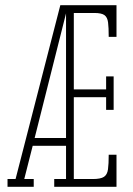

<svg xmlns="http://www.w3.org/2000/svg" viewBox="-20 -720 514 740"><path d="M9 0V-30H40L212.5 -700H429V-578H399Q399 -613.5 396.5 -633.5Q394 -653.5 382.5 -661.8Q371 -670 343.5 -670H264.5V-375.5H389V-425.5H418V-296.5H389V-345.5H264.5V-30H338Q368 -30 380.8 -38.5Q393.5 -47 396.2 -67.5Q399 -88 399 -123.5H429V0H189V-30H234.5V-158H106L73.5 -30H110V0ZM113.5 -188H234.5V-668.5Z"/></svg>

Font: Imbue 10pt Thin
Style: Regular
Weight: 100
Designer: Tyler Finck
Foundry: Etcetera Type Company
Version: Version 1.102; ttfautohint (v1.8.3)